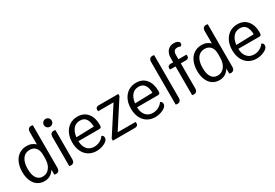

<svg xmlns="http://www.w3.org/2000/svg" viewBox="41 -1655 3709 2594"><g transform="rotate(-30 1895.5 -358.5)"><path d="M36 -245Q36 -328 63.5 -390.5Q91 -453 142 -487Q193 -521 261 -521Q304 -521 335.5 -507.5Q367 -494 394 -470V-665Q394 -693 408.5 -709.5Q423 -726 449 -726Q463 -726 476 -722V-55Q476 -27 461.5 -10.5Q447 6 421 6Q409 6 394 2V-76Q365 -32 327 -9.5Q289 13 238 13Q177 13 131 -18.5Q85 -50 60.5 -108.5Q36 -167 36 -245ZM396 -254V-306Q396 -376 363.5 -415.5Q331 -455 270 -455Q199 -455 159.5 -399.5Q120 -344 120 -243Q120 -151 153 -102Q186 -53 248 -53Q314 -53 355 -107Q396 -161 396 -254Z M606 -649Q606 -675 623.5 -692.5Q641 -710 667 -710Q693 -710 710.5 -692.5Q728 -675 728 -649Q728 -623 710.5 -605.5Q693 -588 667 -588Q641 -588 623.5 -605.5Q606 -623 606 -649ZM626 2V-455Q626 -483 640 -499.5Q654 -516 680 -516Q695 -516 708 -512V-55Q708 -27 694 -10.5Q680 6 654 6Q639 6 626 2Z M820 -252Q820 -333 849.5 -394Q879 -455 931.5 -488.5Q984 -522 1053 -522Q1151 -522 1206.5 -455.5Q1262 -389 1262 -275Q1262 -247 1254.5 -237Q1247 -227 1224 -227H902Q902 -148 942.5 -101Q983 -54 1051 -54Q1101 -54 1141.5 -76Q1182 -98 1206 -134Q1236 -123 1236 -89Q1236 -62 1209 -39Q1182 -16 1139.5 -2Q1097 12 1053 12Q984 12 931 -20Q878 -52 849 -112Q820 -172 820 -252ZM1180 -294Q1178 -375 1148 -416.5Q1118 -458 1057 -458Q993 -458 954 -414Q915 -370 904 -286Z M1308 -32 1575 -444H1335Q1332 -456 1332 -467Q1332 -487 1345.5 -498.5Q1359 -510 1381 -510H1687V-478L1421 -66H1700Q1703 -54 1703 -43Q1703 -23 1689.5 -11.5Q1676 0 1654 0H1308Z M1735 -252Q1735 -333 1764.5 -394Q1794 -455 1846.5 -488.5Q1899 -522 1968 -522Q2066 -522 2121.5 -455.5Q2177 -389 2177 -275Q2177 -247 2169.5 -237Q2162 -227 2139 -227H1817Q1817 -148 1857.5 -101Q1898 -54 1966 -54Q2016 -54 2056.5 -76Q2097 -98 2121 -134Q2151 -123 2151 -89Q2151 -62 2124 -39Q2097 -16 2054.5 -2Q2012 12 1968 12Q1899 12 1846 -20Q1793 -52 1764 -112Q1735 -172 1735 -252ZM2095 -294Q2093 -375 2063 -416.5Q2033 -458 1972 -458Q1908 -458 1869 -414Q1830 -370 1819 -286Z M2287 2V-665Q2287 -693 2301 -709.5Q2315 -726 2341 -726Q2356 -726 2369 -722V-55Q2369 -27 2355 -10.5Q2341 6 2315 6Q2300 6 2287 2Z M2748 -510Q2753 -500 2753 -488Q2753 -468 2740 -457Q2727 -446 2706 -446H2625V-55Q2625 -27 2611 -10.5Q2597 6 2571 6Q2556 6 2543 2V-446H2460Q2455 -456 2455 -468Q2455 -488 2468 -499Q2481 -510 2502 -510H2543V-574Q2543 -646 2579 -688Q2615 -730 2679 -730Q2715 -730 2738 -716.5Q2761 -703 2761 -680Q2761 -668 2755 -659Q2749 -650 2738 -645Q2712 -655 2689 -655Q2655 -655 2640 -634.5Q2625 -614 2625 -574V-510Z M2765 -245Q2765 -328 2792.5 -390.5Q2820 -453 2871 -487Q2922 -521 2990 -521Q3033 -521 3064.5 -507.5Q3096 -494 3123 -470V-665Q3123 -693 3137.5 -709.5Q3152 -726 3178 -726Q3192 -726 3205 -722V-55Q3205 -27 3190.5 -10.5Q3176 6 3150 6Q3138 6 3123 2V-76Q3094 -32 3056 -9.5Q3018 13 2967 13Q2906 13 2860 -18.5Q2814 -50 2789.5 -108.5Q2765 -167 2765 -245ZM3125 -254V-306Q3125 -376 3092.5 -415.5Q3060 -455 2999 -455Q2928 -455 2888.5 -399.5Q2849 -344 2849 -243Q2849 -151 2882 -102Q2915 -53 2977 -53Q3043 -53 3084 -107Q3125 -161 3125 -254Z M3315 -252Q3315 -333 3344.5 -394Q3374 -455 3426.5 -488.5Q3479 -522 3548 -522Q3646 -522 3701.5 -455.5Q3757 -389 3757 -275Q3757 -247 3749.5 -237Q3742 -227 3719 -227H3397Q3397 -148 3437.5 -101Q3478 -54 3546 -54Q3596 -54 3636.5 -76Q3677 -98 3701 -134Q3731 -123 3731 -89Q3731 -62 3704 -39Q3677 -16 3634.5 -2Q3592 12 3548 12Q3479 12 3426 -20Q3373 -52 3344 -112Q3315 -172 3315 -252ZM3675 -294Q3673 -375 3643 -416.5Q3613 -458 3552 -458Q3488 -458 3449 -414Q3410 -370 3399 -286Z"/></g></svg>

Font: Thasadith
Style: Bold
Weight: 700
Designer: Cadson Demak Co.,Ltd.
Foundry: Cadson Demak Co.,Ltd.
Version: Version 1.000; ttfautohint (v1.6)